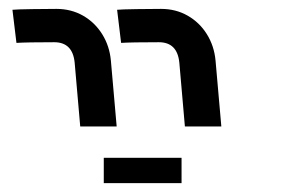

<svg xmlns="http://www.w3.org/2000/svg" viewBox="-20 -629 640 432"><path d="M342.5 -609Q322 -609 287.8 -608.5Q253.5 -608 243.5 -607L252.5 -532.5Q276 -534 337.5 -534Q379 -534 383.5 -488L396 -344.5H478L465 -492.5Q462 -525.5 445.5 -552Q429 -578.5 402.2 -593.8Q375.5 -609 342.5 -609ZM107 -609Q86.5 -609 52.2 -608.5Q18 -608 8 -607L17 -532.5Q40.5 -534 102 -534Q143.5 -534 148 -488L160.5 -344.5H242.5L229.5 -492.5Q226.5 -525.5 210 -552Q193.5 -578.5 166.8 -593.8Q140 -609 107 -609ZM213.5 -274H388.5V-217H213.5Z"/></svg>

Font: JuliaMono
Style: Italic
Weight: 400
Italic angle: -9°
Monospace: yes
Designer: cormullion
Foundry: corm
Version: Version 0.057; ttfautohint (v1.8.4)